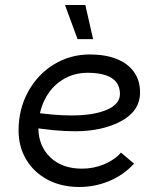

<svg xmlns="http://www.w3.org/2000/svg" viewBox="-20 -740 640 765"><path d="M54 -220Q54 -305 92 -374.5Q130 -444 195 -483.5Q260 -523 338 -523Q400 -523 445 -505Q490 -487 514 -453Q538 -419 538 -372Q538 -298 463 -257.5Q388 -217 279 -217Q196 -217 93 -235L104 -294Q193 -280 265 -280Q353 -280 405.5 -302.5Q458 -325 458 -366Q458 -392 444.5 -411Q431 -430 402 -440Q373 -450 329 -450Q273 -450 228 -421.5Q183 -393 158 -342.5Q133 -292 133 -231Q133 -159 180 -113.5Q227 -68 307 -68Q353 -68 395 -85.5Q437 -103 462 -132L514 -88Q473 -43 416 -19Q359 5 296 5Q224 5 169 -24.5Q114 -54 84 -105Q54 -156 54 -220ZM239 -720H320L351 -584H289Z"/></svg>

Font: Fixel Italic Variable 20240409 Display Thin
Style: Italic
Weight: 100
Italic angle: -10°
Designer: AlfaBravo + MacPaw
Foundry: Kyrylo Tkachov, Marchela Mozhyna, Serhii Makarenko, Maria Weinstein, Zakhar Kryvoshyya
Version: Version 1.211;Glyphs 3.2 (3225)